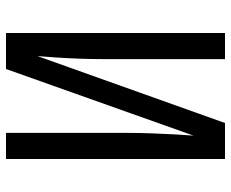

<svg xmlns="http://www.w3.org/2000/svg" viewBox="-85 -685 770 640"><g transform="rotate(-90 300.0 -365.0)"><path d="M90 0V-730H177V-320Q177 -284 175.5 -243.5Q174 -203 172 -166.5Q170 -130 168 -105L390 -730H510V0H423V-410Q423 -447 424.5 -487.5Q426 -528 428.5 -564.5Q431 -601 433 -625L210 0Z"/></g></svg>

Font: NKDuy Mono
Style: Regular
Weight: 400
Monospace: yes
Designer: NKDuy
Foundry: NKDuy
Version: Version 2.251; ttfautohint (v1.8.4.7-5d5b)